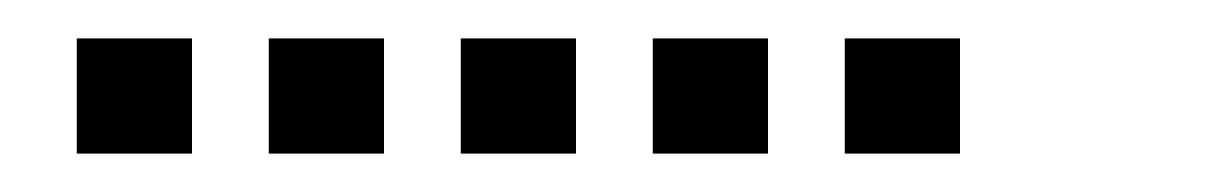

<svg xmlns="http://www.w3.org/2000/svg" viewBox="-20 -800 640 100"><path d="M21 -780Q20 -780 20 -780Q20 -780 20 -779V-721Q20 -720 20 -720Q20 -720 21 -720H79Q80 -720 80 -720Q80 -720 80 -721V-779Q80 -780 80 -780Q80 -780 79 -780ZM121 -780Q120 -780 120 -780Q120 -780 120 -779V-721Q120 -720 120 -720Q120 -720 121 -720H179Q180 -720 180 -720Q180 -720 180 -721V-779Q180 -780 180 -780Q180 -780 179 -780ZM221 -780Q220 -780 220 -780Q220 -780 220 -779V-721Q220 -720 220 -720Q220 -720 221 -720H279Q280 -720 280 -720Q280 -720 280 -721V-779Q280 -780 280 -780Q280 -780 279 -780ZM321 -780Q320 -780 320 -780Q320 -780 320 -779V-721Q320 -720 320 -720Q320 -720 321 -720H379Q380 -720 380 -720Q380 -720 380 -721V-779Q380 -780 380 -780Q380 -780 379 -780ZM421 -780Q420 -780 420 -780Q420 -780 420 -779V-721Q420 -720 420 -720Q420 -720 421 -720H479Q480 -720 480 -720Q480 -720 480 -721V-779Q480 -780 480 -780Q480 -780 479 -780Z"/></svg>

Font: Doto Medium
Style: Regular
Weight: 500
Monospace: yes
Version: Version 1.000